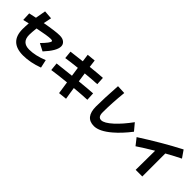

<svg xmlns="http://www.w3.org/2000/svg" viewBox="245 -2134 3510 3510"><g transform="rotate(45 2000.0 -379.0)"><path d="M921.9 -35.2Q719.2 40 533.7 41Q185.1 41 185.1 -295.4Q185.5 -372.1 192.4 -448.2Q131.8 -434.6 76.2 -421.4L68.8 -583.5Q128.9 -598.1 212.4 -614.7Q230.5 -731.4 248 -814.9L414.6 -802.7Q396.5 -726.1 382.3 -646.5Q645 -694.3 748.5 -693.8Q828.6 -694.3 870.6 -655.8Q909.7 -622.1 909.7 -569.3Q910.2 -456.1 732.9 -264.2L590.3 -338.4Q722.7 -473.6 722.7 -513.7Q722.7 -533.2 671.9 -532.7Q604.5 -533.2 358.4 -483.4Q345.7 -376.5 345.2 -306.2Q345.7 -114.3 536.6 -114.3Q695.3 -114.7 886.7 -193.4Z M1937 -218.3Q1809.1 -212.9 1610.4 -195.3Q1620.6 -128.4 1629.9 -68.4Q1639.2 -8.3 1648.4 43.9L1485.4 61Q1474.6 -13.7 1449.2 -180.2Q1230.5 -158.7 1085.9 -136.2L1069.8 -290Q1229 -309.1 1427.2 -330.1L1401.4 -508.3Q1223.6 -489.3 1112.3 -471.7L1097.2 -622.6Q1193.4 -635.7 1380.4 -656.7Q1374 -703.1 1360.4 -804.7L1524.4 -820.8Q1533.2 -754.9 1542.5 -674.8Q1740.7 -695.8 1855 -702.6L1863.8 -548.3Q1752 -543.9 1562.5 -525.4Q1562.5 -522.9 1588.4 -346.2Q1814.9 -369.1 1928.7 -375.5Z M2952.6 -408.2Q2818.8 -234.4 2683.1 -119.1Q2499.5 37.6 2360.8 38.1Q2135.3 37.6 2134.8 -243.2Q2135.3 -449.2 2157.7 -790.5L2326.7 -782.7Q2296.4 -486.3 2296.9 -252.4Q2296.9 -132.3 2379.9 -132.3Q2456.5 -132.3 2587.9 -252.4Q2711.4 -365.2 2840.3 -542.5Z M3638.7 63H3467.3Q3468.8 2.9 3471.7 -435.5Q3294.9 -330.6 3160.2 -240.2L3056.2 -372.6Q3458 -630.9 3823.7 -820.8L3920.9 -680.7Q3801.8 -623.5 3638.7 -531.7Z"/></g></svg>

Font: Droid Sans
Style: Regular
Weight: 400
Foundry: Ascender Corporation
Version: Version 1.00 build 114